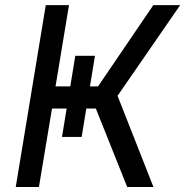

<svg xmlns="http://www.w3.org/2000/svg" viewBox="-20 -748 741 768"><path d="M281.2 -524.9H359.9L306.6 -200.2H228ZM43 0 163.1 -727.5H255.9L202.1 -402.3H372.1L593.3 -727.5H700.7L450.2 -364.7L593.8 0H488.8L363.3 -314H188L135.7 0Z"/></svg>

Font: Inter
Style: Italic
Weight: 400
Italic angle: -9.3988°
Designer: Rasmus Andersson
Foundry: rsms
Version: Version 4.001;git-66647c0bb